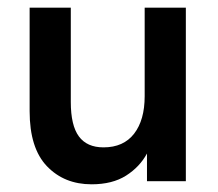

<svg xmlns="http://www.w3.org/2000/svg" viewBox="-20 -471 567 499"><path d="M218 8Q147 8 102 -39Q57 -86 57 -182V-451H164V-206Q164 -145 185 -116.5Q206 -88 249 -88Q301 -88 328.5 -123.5Q356 -159 356 -221V-451H463V0H362V-72Q343 -37 307.5 -14.5Q272 8 218 8Z"/></svg>

Font: Tilda Sans Semibold
Style: Regular
Weight: 600
Designer: ParaType Ltd
Foundry: ParaType Ltd
Version: Version 1.009